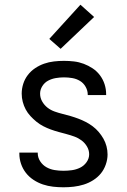

<svg xmlns="http://www.w3.org/2000/svg" viewBox="-20 -786 540 814"><path d="M249 8Q227 8 205 5.5Q183 3 162 -4Q141 -11 122 -23.5Q103 -36 89.5 -53.5Q76 -71 69 -92Q62 -113 62 -135Q62 -136 62 -137Q62 -138 62 -139H140Q140 -138 140 -137.5Q140 -137 140 -137Q140 -118 150.5 -102Q161 -86 177 -77Q193 -68 211.5 -65Q230 -62 249 -62Q267 -62 285 -64.5Q303 -67 319.5 -75Q336 -83 347 -98.5Q358 -114 358 -132Q358 -149 349 -164.5Q340 -180 326 -190.5Q312 -201 295.5 -207Q279 -213 262 -217.5Q245 -222 228.5 -226.5Q212 -231 195.5 -237Q179 -243 163.5 -251Q148 -259 134.5 -270Q121 -281 109 -294Q97 -307 89 -322Q81 -337 76.5 -354Q72 -371 72 -389Q72 -410 78.5 -430.5Q85 -451 98 -468Q111 -485 129 -497Q147 -509 167 -516Q187 -523 208.5 -525.5Q230 -528 251 -528Q273 -528 294 -525.5Q315 -523 335 -515.5Q355 -508 373 -496Q391 -484 404 -466.5Q417 -449 423.5 -428.5Q430 -408 430 -387Q430 -386 430 -385Q430 -384 430 -383H352Q352 -384 352 -384.5Q352 -385 352 -385Q352 -402 343 -418Q334 -434 319 -443Q304 -452 286.5 -455Q269 -458 251 -458Q234 -458 216.5 -455Q199 -452 184 -444Q169 -436 159.5 -421Q150 -406 150 -389Q150 -371 159 -355.5Q168 -340 181.5 -329.5Q195 -319 212 -313Q229 -307 245.5 -303Q262 -299 279 -294Q296 -289 312 -283Q328 -277 343.5 -269Q359 -261 373 -250.5Q387 -240 398.5 -226.5Q410 -213 418.5 -198Q427 -183 431.5 -166Q436 -149 436 -131Q436 -110 428.5 -88.5Q421 -67 407.5 -50.5Q394 -34 375 -22Q356 -10 335 -3.5Q314 3 292.5 5.5Q271 8 249 8ZM237 -579 189 -621 321 -766 379 -714Z"/></svg>

Font: Iosevka SS04
Style: Regular
Weight: 400
Monospace: yes
Designer: Belleve Invis
Foundry: Belleve Invis
Version: Version 19.0.0; ttfautohint (v1.8.4)